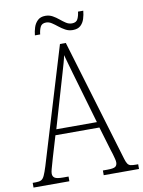

<svg xmlns="http://www.w3.org/2000/svg" viewBox="-97 -937 748 1002"><g transform="rotate(-10 277.5 -436.0)"><path d="M-2 0V-25H15Q33 -25 43 -30Q53 -35 60.5 -51Q68 -67 78 -99L264 -714H295L490 -65Q495 -48 501 -39Q507 -30 517 -27.5Q527 -25 546 -25H557V0H370V-25H394Q426 -25 436 -32Q446 -39 446 -55Q446 -62 443 -74Q440 -86 436 -100Q432 -114 428 -125L391 -249H158L124 -135Q121 -124 116.5 -108.5Q112 -93 108 -78.5Q104 -64 104 -55Q104 -40 115 -32.5Q126 -25 159 -25H188V0ZM168 -279H383L321 -492Q311 -526 302.5 -555.5Q294 -585 287 -610Q280 -635 275 -653Q272 -636 265 -611.5Q258 -587 250 -559.5Q242 -532 234 -505ZM343 -774Q322 -774 304.5 -783.5Q287 -793 271.5 -805.5Q256 -818 241.5 -827.5Q227 -837 212 -837Q189 -837 181 -820Q173 -803 171 -781H143Q145 -802 151.5 -822.5Q158 -843 173 -857.5Q188 -872 214 -872Q235 -872 252 -862.5Q269 -853 284 -840.5Q299 -828 313.5 -818.5Q328 -809 345 -809Q368 -809 376 -826Q384 -843 386 -864H414Q412 -842 405.5 -821.5Q399 -801 384.5 -787.5Q370 -774 343 -774Z"/></g></svg>

Font: Noto Serif Khmer Condensed ExtraLight
Style: Regular
Weight: 250
Width: 3
Designer: Danh Hong and the Monotype Design Team
Foundry: Monotype Imaging Inc.
Version: Version 2.004